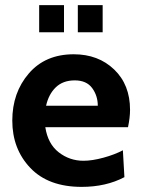

<svg xmlns="http://www.w3.org/2000/svg" viewBox="-20 -720 555 750"><path d="M480 -223H157Q167 -158 209.5 -125Q252 -92 306 -92Q340 -92 384 -104Q428 -116 460 -133L466 -28Q394 10 299 10Q169 10 98.5 -64Q28 -138 28 -249Q28 -358 92.5 -433Q157 -508 268 -508Q364 -508 426 -448.5Q488 -389 488 -291Q488 -261 480 -223ZM160 -307H362Q362 -346 340 -376Q318 -406 272 -406Q226 -406 198 -379Q170 -352 160 -307ZM381 -594H284V-700H381ZM230 -594H133V-700H230Z"/></svg>

Font: Cabin
Style: Bold
Weight: 700
Designer: Pablo Impallari
Foundry: Pablo Impallari. www.impallari.com Igino Marini. www.ikern.com
Version: Version 1.005